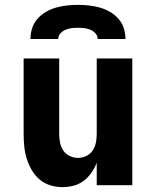

<svg xmlns="http://www.w3.org/2000/svg" viewBox="-20 -760 640 788"><path d="M236 8Q211 8 186.5 0.5Q162 -7 142.5 -23.5Q123 -40 110 -62.5Q97 -85 89.5 -109.5Q82 -134 79.5 -159.5Q77 -185 77 -210V-520H223V-210Q223 -192 226.5 -174.5Q230 -157 239.5 -142.5Q249 -128 265.5 -120Q282 -112 300 -112Q318 -112 334.5 -120Q351 -128 360.5 -142.5Q370 -157 373.5 -174.5Q377 -192 377 -210V-520H523V0H377V-92Q369 -71 355.5 -51.5Q342 -32 323.5 -18Q305 -4 282.5 2Q260 8 236 8ZM105 -600Q105 -623 112 -644.5Q119 -666 134 -683Q149 -700 169 -711.5Q189 -723 210.5 -729Q232 -735 254.5 -737.5Q277 -740 300 -740Q323 -740 345.5 -737.5Q368 -735 389.5 -729Q411 -723 431 -711.5Q451 -700 466 -683Q481 -666 488 -644.5Q495 -623 495 -600H381Q381 -613 372 -623Q363 -633 351 -638Q339 -643 326 -644.5Q313 -646 300 -646Q287 -646 274 -644.5Q261 -643 249 -638Q237 -633 228 -623Q219 -613 219 -600Z"/></svg>

Font: Iosevka Heavy Extended
Style: Regular
Weight: 900
Width: 7
Monospace: yes
Designer: Belleve Invis
Foundry: Belleve Invis
Version: Version 32.5.0; ttfautohint (v1.8.4)